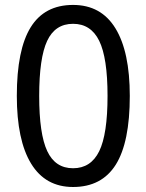

<svg xmlns="http://www.w3.org/2000/svg" viewBox="-20 -745 591 775"><path d="M274.9 9.8Q163.1 9.8 105.5 -84.7Q47.9 -179.2 47.9 -357.9Q47.9 -544.4 103.8 -634.8Q159.7 -725.1 274.9 -725.1Q388.2 -725.1 446 -630.6Q503.9 -536.1 503.9 -357.9Q503.9 -170.4 447.3 -80.3Q390.6 9.8 274.9 9.8ZM274.9 -65.9Q346.7 -65.9 380.4 -134.5Q414.1 -203.1 414.1 -357.9Q414.1 -511.7 380.4 -580.3Q346.7 -648.9 274.9 -648.9Q202.6 -648.9 170.4 -580.1Q138.2 -511.2 138.2 -357.9Q138.2 -204.1 170.7 -135Q203.1 -65.9 274.9 -65.9Z"/></svg>

Font: Noto Sans Bengali
Style: Regular
Weight: 400
Designer: Monotype Design team
Foundry: Monotype Imaging Inc.
Version: Version 1.00